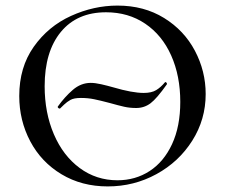

<svg xmlns="http://www.w3.org/2000/svg" viewBox="-20 -656 806 688"><path d="M571 -361 573 -362Q575 -362 577 -359Q579 -356 578 -354Q542 -303 519.5 -286Q497 -269 468 -269Q445 -269 425 -273.5Q405 -278 373 -287Q339 -296 317 -300.5Q295 -305 270 -305Q245 -305 232.5 -298Q220 -291 209.5 -281Q199 -271 195 -267H193Q191 -267 188.5 -269.5Q186 -272 187 -274Q212 -309 241 -334Q270 -359 305 -359Q321 -359 343 -354Q365 -349 386 -343Q454 -323 495 -323Q523 -323 539.5 -333Q556 -343 571 -361ZM49 -312Q49 -415 101 -488.5Q153 -562 234.5 -599Q316 -636 401 -636Q496 -636 568 -591.5Q640 -547 678.5 -474Q717 -401 717 -319Q717 -228 669 -152Q621 -76 540.5 -32Q460 12 366 12Q273 12 200.5 -31.5Q128 -75 88.5 -149.5Q49 -224 49 -312ZM626 -291Q626 -384 593.5 -457Q561 -530 500.5 -571Q440 -612 360 -612Q256 -612 198 -541.5Q140 -471 140 -347Q140 -252 173 -175Q206 -98 265.5 -54Q325 -10 401 -10Q465 -10 516 -43Q567 -76 596.5 -139.5Q626 -203 626 -291Z"/></svg>

Font: Cormorant SC Medium
Style: Regular
Weight: 500
Designer: Christian Thalmann (Catharsis Fonts)
Foundry: Catharsis Fonts
Version: Version 4.000